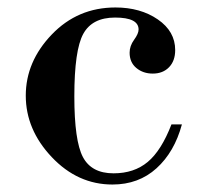

<svg xmlns="http://www.w3.org/2000/svg" viewBox="-20 -482 545 514"><path d="M288 -435Q227 -435 203 -391.5Q179 -348 179 -224Q179 -105 202 -61.5Q225 -18 284 -18Q339 -18 375.5 -48.5Q412 -79 439 -149H467Q447 -75 399 -31.5Q351 12 281 12Q188 12 118.5 -61.5Q49 -135 49 -226Q49 -317 118.5 -389.5Q188 -462 289 -462Q356 -462 402.5 -430Q449 -398 449 -348Q449 -319 432.5 -302Q416 -285 389 -285Q363 -285 345 -300Q327 -315 327 -341Q327 -359 339 -375.5Q351 -392 351 -403Q351 -435 288 -435Z"/></svg>

Font: Libre Bodoni
Style: Regular
Weight: 400
Designer: Pablo Impallari, Rodrigo Fuenzalida
Foundry: Pablo Impallari, Rodrigo Fuenzalida
Version: Version 1.001